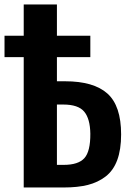

<svg xmlns="http://www.w3.org/2000/svg" viewBox="-22 -830 588 850"><path d="M83 0V-577.1H-2V-671.9H83V-810.1H230V-671.9H377.9V-577.1H230V-470.2H266.1Q392.6 -470.2 453.4 -416Q514.2 -361.8 514.2 -234.9Q514.2 -168 497.1 -121.6Q480 -75.2 445.8 -48.8Q411.6 -22.5 366.7 -11.2Q321.8 0 259.8 0ZM230 -100.1H259.8Q324.7 -100.1 351.6 -129.9Q378.4 -159.7 377.9 -237.8Q377 -304.2 350.8 -335.7Q324.7 -367.2 257.8 -367.2H230Z"/></svg>

Font: Oswald Medium
Style: Regular
Weight: 500
Designer: Vernon Adams
Foundry: Vernon Adams
Version: Version 4.103